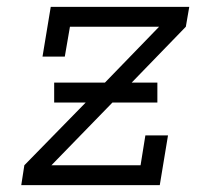

<svg xmlns="http://www.w3.org/2000/svg" viewBox="-20 -540 640 560"><path d="M42 0 51 -58 230 -241H138V-299H286L444 -462H184L169 -375H104L128 -520H532L522 -462L364 -299H439V-241H308L130 -58H390L404 -145H470L446 0Z"/></svg>

Font: Iosevka Etoile Light Oblique
Style: Regular
Weight: 300
Italic angle: -9°
Designer: Belleve Invis
Foundry: Belleve Invis
Version: Version 15.5.2; ttfautohint (v1.8.4)